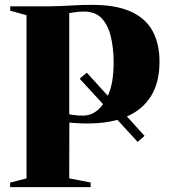

<svg xmlns="http://www.w3.org/2000/svg" viewBox="-20 -769 696 789"><path d="M21.5 0V-18.5L89 -36V-706.5L22 -725V-743H181Q205 -743 231 -744.2Q257 -745.5 287.5 -747.2Q318 -749 355 -749Q454.5 -749.5 516.2 -722Q578 -694.5 606.8 -642Q635.5 -589.5 635.5 -515.5Q635.5 -431 601 -374.8Q566.5 -318.5 501.5 -290.5L574 -210.5L545.5 -186L462.5 -276.5Q435.5 -269 404.5 -265.2Q373.5 -261.5 338.5 -261.5Q325 -261.5 309.8 -262.2Q294.5 -263 282.2 -263.8Q270 -264.5 265 -265.5L264.5 -36L352.5 -19V0ZM321.5 -294Q345.5 -294 366.2 -305.8Q387 -317.5 403.5 -341L307.5 -445.5L336.5 -470.5L423 -375.5Q435 -400.5 441 -434.8Q447 -469 447 -512.5Q447 -568.5 436 -616.2Q425 -664 398.8 -692.8Q372.5 -721.5 326 -721.5Q313 -721.5 302 -720.5Q291 -719.5 282 -718Q273 -716.5 264.5 -715V-299.5Q274.5 -297 289.8 -295.5Q305 -294 321.5 -294Z"/></svg>

Font: Merriweather 144pt ExtraBold
Style: Regular
Weight: 800
Version: Version 2.100